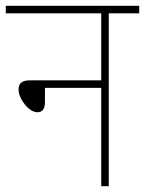

<svg xmlns="http://www.w3.org/2000/svg" viewBox="-20 -642 500 662"><path d="M0 -622V-596H329V-365H83C54 -365 44 -353 44 -334C44 -301 79 -255 109 -255C125 -255 135 -265 135 -290V-339H329V0H355V-596H460V-622Z"/></svg>

Font: Noto Sans Devanagari SemiCondensed Thin
Style: Regular
Weight: 100
Width: 4
Designer: Jelle Bosma - Monotype Design Team
Foundry: Monotype Imaging Inc.
Version: Version 2.004